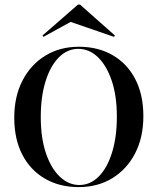

<svg xmlns="http://www.w3.org/2000/svg" viewBox="-20 -780 667 812"><path d="M312.9 11.3Q231.5 11.3 169.8 -24.6Q108.1 -60.5 74.2 -126.2Q40.3 -191.9 40.3 -282.3Q40.3 -371.8 75 -439.1Q109.7 -506.5 171.4 -544.4Q233.1 -582.3 313.7 -582.3Q395.2 -582.3 456.9 -546.4Q518.5 -510.5 552.4 -444.8Q586.3 -379 586.3 -288.7Q586.3 -199.2 551.6 -131.9Q516.9 -64.5 455.2 -26.6Q393.5 11.3 312.9 11.3ZM315.3 2.4Q362.1 2.4 398 -33.9Q433.9 -70.2 454 -135.5Q474.2 -200.8 474.2 -286.3Q474.2 -375 452.4 -439.1Q430.6 -503.2 394 -538.3Q357.3 -573.4 311.3 -573.4Q264.5 -573.4 228.6 -537.1Q192.7 -500.8 172.6 -435.9Q152.4 -371 152.4 -284.7Q152.4 -196.8 174.2 -132.3Q196 -67.7 233.1 -32.7Q270.2 2.4 315.3 2.4ZM163.7 -624.2 159.7 -629.8 309.7 -760.5H318.5L466.1 -629.8L462.1 -624.2L258.1 -694.4L310.5 -704.8Z"/></svg>

Font: Playfair 144pt SemiCondensed SemiBold
Style: Regular
Weight: 600
Width: 4
Designer: Claus Eggers Sørensen
Foundry: Claus Eggers Sørensen
Version: Version 2.203